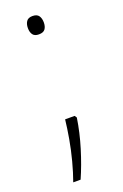

<svg xmlns="http://www.w3.org/2000/svg" viewBox="-134 -638 487 759"><g transform="rotate(-20 109.5 -258.5)"><path d="M109 -518Q91 -518 83.5 -528.5Q76 -539 76 -556Q76 -573 83.5 -584Q91 -595 109 -595Q128 -595 135.5 -584Q143 -573 143 -556Q143 -539 135.5 -528.5Q128 -518 109 -518ZM131 -167 137 -158Q128 -98 109 -36Q90 26 67 78H36Q49 42 60.5 -1.5Q72 -45 79.5 -88Q87 -131 91 -167Z"/></g></svg>

Font: Noto Sans Tamil UI ExtraLight
Style: Regular
Weight: 200
Designer: Jelle Bosma - Monotype Design Team
Foundry: Monotype Imaging Inc.
Version: Version 2.004; ttfautohint (v1.8.4.7-5d5b)